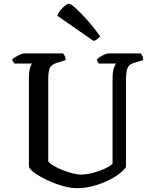

<svg xmlns="http://www.w3.org/2000/svg" viewBox="-20 -983 804 1003"><path d="M382 0Q347 0 304.5 -12.5Q262 -25 223.5 -43.5Q185 -62 159 -81Q133 -100 131 -113V-572Q131 -609 137 -628Q143 -647 148 -651H56Q53 -655 49 -659.5Q45 -664 44 -673Q50 -679 62 -686Q74 -693 86.5 -698.5Q99 -704 105 -704H310Q314 -699 318.5 -690.5Q323 -682 323 -669L281 -656Q260 -650 249.5 -640Q239 -630 235.5 -613Q232 -596 232 -569V-140Q242 -127 263.5 -115Q285 -103 311 -93Q337 -83 361.5 -77Q386 -71 401 -71Q431 -71 465.5 -80Q500 -89 528.5 -102.5Q557 -116 568 -128V-572Q568 -608 575 -627.5Q582 -647 586 -651H497Q493 -655 490 -660Q487 -665 486 -673Q492 -679 503.5 -686.5Q515 -694 527.5 -699Q540 -704 546 -704H715Q720 -699 724 -690Q728 -681 728 -669L685 -656Q666 -651 656 -641.5Q646 -632 642 -613.5Q638 -595 638 -562V-110Q628 -95 604 -76Q580 -57 544.5 -40Q509 -23 467.5 -11.5Q426 0 382 0ZM469 -769 279 -901Q284 -915 295 -929Q306 -943 319 -953Q332 -963 340 -963Q350 -963 374 -941.5Q398 -920 432.5 -882Q467 -844 503 -793Q498 -786 487.5 -778.5Q477 -771 469 -769Z"/></svg>

Font: Texturina Medium 12pt
Style: Regular
Weight: 400
Version: Version 1.002